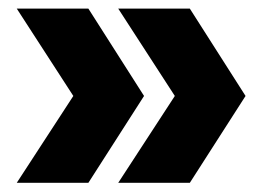

<svg xmlns="http://www.w3.org/2000/svg" viewBox="-20 -525 595 436"><path d="M18.1 -109.9 146.5 -307.1 18.1 -505.4H180.7L307.1 -307.1L180.7 -109.9ZM248.5 -109.9 377 -307.1 248.5 -505.4H411.1L537.6 -307.1L411.1 -109.9Z"/></svg>

Font: Schibsted Grotesk ExtraBold
Style: Regular
Weight: 800
Designer: Bakken & Baeck AS, Henrik Kongsvoll
Foundry: Schibsted ASA
Version: Version 1.100; ttfautohint (v1.8.4.7-5d5b);gftools[0.9.25]